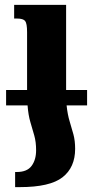

<svg xmlns="http://www.w3.org/2000/svg" viewBox="-20 -512 382 787"><path d="M5 -143H91V-380Q91 -416 83 -426Q75 -436 50 -436H38V-492H251V-143H337V-80H253Q257 -42 265.5 -14.5Q274 13 281 39Q288 65 288 98Q288 174 236.5 214.5Q185 255 61 255H42V193H49Q91 193 109.5 168Q128 143 128 104Q128 70 120.5 43.5Q113 17 104.5 -11.5Q96 -40 93 -80H5Z"/></svg>

Font: Noto Serif Armenian SemiCondensed ExtraBold
Style: Regular
Weight: 800
Width: 4
Designer: Monotype Design Team
Foundry: Monotype Imaging Inc.
Version: Version 2.008; ttfautohint (v1.8.4.7-5d5b)